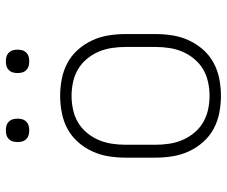

<svg xmlns="http://www.w3.org/2000/svg" viewBox="-78 -670 757 640"><g transform="rotate(-90 300.0 -350.5)"><path d="M300 8Q272 8 243.5 2.5Q215 -3 190 -16.5Q165 -30 146 -51.5Q127 -73 115 -99Q103 -125 98.5 -153.5Q94 -182 94 -210V-310Q94 -338 98.5 -366.5Q103 -395 115 -421Q127 -447 146 -468.5Q165 -490 190 -503.5Q215 -517 243.5 -522.5Q272 -528 300 -528Q328 -528 356.5 -522.5Q385 -517 410 -503.5Q435 -490 454 -468.5Q473 -447 485 -421Q497 -395 501.5 -366.5Q506 -338 506 -310V-210Q506 -182 501.5 -153.5Q497 -125 485 -99Q473 -73 454 -51.5Q435 -30 410 -16.5Q385 -3 356.5 2.5Q328 8 300 8ZM300 -30Q323 -30 346 -35Q369 -40 388.5 -51.5Q408 -63 423 -81Q438 -99 447 -120Q456 -141 459.5 -164Q463 -187 463 -210V-310Q463 -333 459.5 -356Q456 -379 447 -400Q438 -421 423 -439Q408 -457 388.5 -468.5Q369 -480 346 -485Q323 -490 300 -490Q277 -490 254 -485Q231 -480 211.5 -468.5Q192 -457 177 -439Q162 -421 153 -400Q144 -379 140.5 -356Q137 -333 137 -310V-210Q137 -187 140.5 -164Q144 -141 153 -120Q162 -99 177 -81Q192 -63 211.5 -51.5Q231 -40 254 -35Q277 -30 300 -30ZM415 -631Q407 -631 399.5 -633Q392 -635 386 -641Q380 -647 378 -654.5Q376 -662 376 -670Q376 -678 378 -685.5Q380 -693 386 -699Q392 -705 399.5 -707Q407 -709 415 -709Q423 -709 430.5 -707Q438 -705 444 -699Q450 -693 452 -685.5Q454 -678 454 -670Q454 -662 452 -654.5Q450 -647 444 -641Q438 -635 430.5 -633Q423 -631 415 -631ZM185 -631Q177 -631 169.5 -633Q162 -635 156 -641Q150 -647 148 -654.5Q146 -662 146 -670Q146 -678 148 -685.5Q150 -693 156 -699Q162 -705 169.5 -707Q177 -709 185 -709Q193 -709 200.5 -707Q208 -705 214 -699Q220 -693 222 -685.5Q224 -678 224 -670Q224 -662 222 -654.5Q220 -647 214 -641Q208 -635 200.5 -633Q193 -631 185 -631Z"/></g></svg>

Font: Iosevka Etoile Extralight
Style: Regular
Weight: 200
Designer: Belleve Invis
Foundry: Belleve Invis
Version: Version 22.1.2; ttfautohint (v1.8.4)